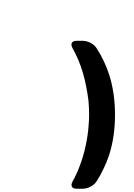

<svg xmlns="http://www.w3.org/2000/svg" viewBox="-382 -987 811 1166"><path d="M69.3 -966.8Q69.3 -966.8 69.3 -966.8Q69.3 -966.8 69.3 -966.8Q69.3 -966.8 69.3 -966.8ZM-362.3 -495.1Q-362.3 -495.1 -362.3 -495.1Q-362.3 -495.1 -362.3 -495.1Q-362.3 -495.1 -362.3 -495.1ZM-350.6 -495.1Q-350.6 -495.1 -350.6 -495.1Q-350.6 -495.1 -350.6 -495.1Q-350.6 -495.1 -350.6 -495.1Q-350.6 -495.1 -350.6 -495.1ZM205.1 113.3Q205.1 113.3 205.1 113.3Q191.4 134.8 168 146.5Q144.5 159.2 118.2 159.2Q107.4 159.2 84 159.2Q60.5 159.2 54.7 146.5Q47.9 133.8 59.6 113.3Q64.5 103.5 70.3 93.8Q75.2 83 80.1 73.2Q92.8 47.9 102.5 19.5Q113.3 -7.8 122.1 -38.1Q130.9 -68.4 137.7 -99.6Q144.5 -130.9 149.4 -163.1Q154.3 -195.3 156.2 -227.5Q159.2 -258.8 159.2 -290Q159.2 -332 155.3 -375Q150.4 -417 141.6 -460Q133.8 -502.9 122.1 -542Q110.4 -582 95.7 -618.2Q86.9 -638.7 78.1 -657.2Q69.3 -675.8 59.6 -692.4Q47.9 -712.9 53.7 -725.6Q60.5 -739.3 84 -739.3Q95.7 -739.3 118.2 -739.3Q143.6 -739.3 168 -726.6Q191.4 -714.8 205.1 -693.4Q229.5 -656.2 248 -616.2Q267.6 -575.2 281.2 -533.2Q298.8 -477.5 307.6 -417Q316.4 -355.5 316.4 -290Q316.4 -223.6 307.6 -163.1Q298.8 -102.5 281.2 -46.9Q267.6 -4.9 248 35.2Q229.5 75.2 205.1 113.3Z"/></svg>

Font: DeepSea
Style: Bold
Weight: 700
Designer: Stem
Version: Version 3.019;git-0a5106e0b